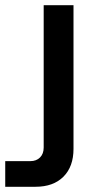

<svg xmlns="http://www.w3.org/2000/svg" viewBox="-97 -530 370 734"><path d="M-77 184V86H19Q42 86 56 72Q70 58 70 34V-510H184V39Q184 107 145.5 145.5Q107 184 39 184Z"/></svg>

Font: MuseoModerno Medium
Style: Regular
Weight: 500
Designer: Pablo Cosgaya, Héctor Gatti, Marcela Romero, and the Authors of The MuseoModerno Project.
Foundry: Omnibus-Type Team
Version: Version 1.001